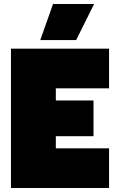

<svg xmlns="http://www.w3.org/2000/svg" viewBox="-20 -943 582 963"><path d="M246 -923H452L362 -742H182ZM35 -699H527V-500H260V-439H449V-260H260V-199H527V0H35Z"/></svg>

Font: Readiness Black
Style: Regular
Weight: 900
Designer: Katatrad Team
Foundry: CadsonDemak
Version: Version 1.00;April 23, 2019;FontCreator 11.5.0.2425 64-bit; 